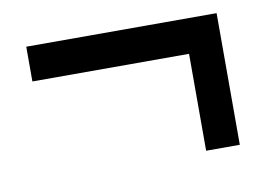

<svg xmlns="http://www.w3.org/2000/svg" viewBox="-45 -602 590 425"><g transform="rotate(-10 250.0 -390.0)"><path d="M463.4 -242.2H387.7V-460H35.6V-538.1H463.4Z"/></g></svg>

Font: Ezra SIL SR
Style: Regular
Weight: 400
Designer: Development by SIL's NRSI team. OpenType tables by Ralph Hancock ( hancock@dircon.co.uk ).
Foundry: Development by SIL's NRSI team.
Version: Version 2.51; 2007